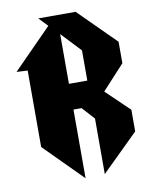

<svg xmlns="http://www.w3.org/2000/svg" viewBox="-92 -821 765 977"><g transform="rotate(-10 290.5 -332.5)"><path d="M270 -656 365 -555V-399H270ZM440 -329 556 -455V-566L367 -754H174L218 -708L18 -505L75 -502V-107L270 89V-266H312L370 -202V85L560 -102V-214Z"/></g></svg>

Font: Kidora Gothic
Style: Regular
Weight: 400
Version: Version 001.018